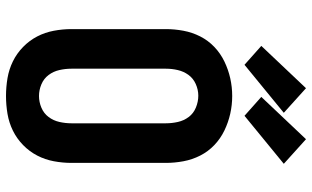

<svg xmlns="http://www.w3.org/2000/svg" viewBox="-220 -812 1040 640"><g transform="rotate(90 300.0 -492.0)"><path d="M300 8Q270 8 240.5 3Q211 -2 184.5 -15Q158 -28 136.5 -49Q115 -70 101.5 -96Q88 -122 82.5 -151.5Q77 -181 77 -210V-525Q77 -554 82.5 -583.5Q88 -613 101.5 -639.5Q115 -666 136.5 -686.5Q158 -707 185 -720Q212 -733 241 -739.5Q270 -746 300 -746Q330 -746 359 -739.5Q388 -733 415 -720Q442 -707 463.5 -686.5Q485 -666 498.5 -639.5Q512 -613 517.5 -583.5Q523 -554 523 -525V-210Q523 -181 517.5 -151.5Q512 -122 498.5 -96Q485 -70 463.5 -49Q442 -28 415.5 -15Q389 -2 359.5 3Q330 8 300 8ZM300 -102Q320 -102 339 -110Q358 -118 370 -134Q382 -150 386.5 -170Q391 -190 391 -210V-525Q391 -545 386.5 -565Q382 -585 370 -601Q358 -617 338.5 -625Q319 -633 299 -633Q279 -633 260 -624.5Q241 -616 229.5 -600Q218 -584 213.5 -564.5Q209 -545 209 -525V-210Q209 -190 213.5 -170Q218 -150 230 -134Q242 -118 261 -110Q280 -102 300 -102ZM366 -787 303 -843 444 -992 526 -918ZM196 -787 133 -843 274 -992 356 -918Z"/></g></svg>

Font: Iosevka Slab XBdEx
Style: Regular
Weight: 800
Width: 7
Monospace: yes
Designer: Belleve Invis
Foundry: Belleve Invis
Version: Version 11.1.0; ttfautohint (v1.8.3)